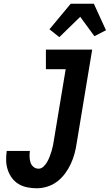

<svg xmlns="http://www.w3.org/2000/svg" viewBox="-20 -1001 588 1029"><path d="M177 8Q151 8 126 3Q101 -2 80 -14.5Q59 -27 44.5 -46.5Q30 -66 22 -89.5Q14 -113 13 -139Q12 -165 16 -191V-192H140Q138 -176 138.5 -160.5Q139 -145 143.5 -130.5Q148 -116 159.5 -106.5Q171 -97 187 -97Q202 -97 214 -109Q226 -121 233.5 -134.5Q241 -148 246.5 -162.5Q252 -177 256.5 -192Q261 -207 264 -221.5Q267 -236 269 -251L332 -630H226V-735H474L391 -234Q387 -206 379.5 -178Q372 -150 359.5 -123Q347 -96 329 -71.5Q311 -47 287 -28.5Q263 -10 234 -1Q205 8 177 8ZM298 -802 245 -844 359 -981H483L548 -839L486 -807L410 -911Z"/></svg>

Font: Iosevka Extrabold Oblique
Style: Regular
Weight: 800
Italic angle: -9°
Monospace: yes
Designer: Belleve Invis
Foundry: Belleve Invis
Version: Version 32.5.0; ttfautohint (v1.8.4)